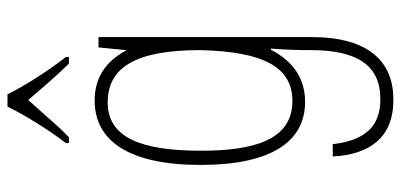

<svg xmlns="http://www.w3.org/2000/svg" viewBox="-292 -512 1045 500"><g transform="rotate(-90 230.0 -262.5)"><path d="M107 -605H122C151 -633 149 -633 219 -711C271 -650 296 -623 314 -605H331V-613C292 -663 252 -727 234 -765H202C178 -717 145 -663 107 -613ZM220 240C318 240 383 177 383 26V-528H356L349 -456H348C319 -511 275 -538 218 -538C112 -538 50 -448 50 -262C50 -78 111 10 214 10C275 10 320 -21 350 -79H353C350 -42 349 -13 349 25C349 146 309 206 222 206C171 206 116 188 104 82H72C77 177 120 240 220 240ZM216 -23C114 -23 87 -126 87 -261C87 -419 122 -504 213 -504C303 -504 349 -433 349 -263C345 -98 305 -23 216 -23Z"/></g></svg>

Font: Kathrein 37 Thin Condensed
Style: Regular
Weight: 250
Width: 3
Designer: Lazydogs Typefoundry, based on Open Sans by Ascender Corporation
Foundry: Lazydogs Typefoundry
Version: Version 1.003;PS 001.003;hotconv 1.0.88;makeotf.lib2.5.64775